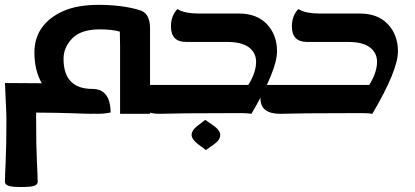

<svg xmlns="http://www.w3.org/2000/svg" viewBox="-20 -460 1677 776"><path d="M126 -4.9V20.5Q126 131.8 129.2 193.4Q132.3 254.9 132.3 275.4Q132.3 285.2 119.4 290.5Q106.4 295.9 65.9 295.9Q26.4 295.9 13.2 290.5Q0 285.2 0 275.4Q0 254.9 2.9 193.4Q5.9 131.8 5.9 20.5L5.4 -4.9L0 -124.5L148.9 -123.5Q119.1 -175.3 119.1 -247.6Q119.1 -306.2 149.4 -348.4Q179.7 -390.6 236.3 -415.5Q293 -440.4 378.9 -440.4Q468.8 -440.4 538.6 -420.9L538.1 -420.4Q586.4 -412.1 586.4 -345.2V0H465.3V-271.5L464.4 -330.6Q464.4 -331.5 463.9 -332.5Q432.1 -341.3 382.3 -341.3Q307.6 -341.3 272.2 -304.9Q236.8 -268.6 236.8 -222.7Q236.8 -100.6 353.5 -100.6Q425.8 -100.6 427.2 -5.4Q402.3 0 374.5 0Q365.2 0 355.5 -0.5Q353.5 0 351.1 0Q330.6 0 268.6 -2.4Q214.8 -4.4 126 -4.9Z M812 146.5 780.3 122.6Q754.4 102.5 754.4 85Q754.4 66.4 780.8 46.4L809.6 24.4L843.3 47.9Q870.1 66.9 870.1 85Q870.1 106 844.2 124ZM731.9 -2 623.5 0Q543.9 0 543.9 -62.5V-116.7H983.4Q1015.1 -167 1015.1 -210Q1015.1 -246.6 986.1 -268.6Q957 -290.5 897.9 -290.5H732.4Q670.9 -290.5 670.9 -353Q670.9 -396 696.8 -423.3Q712.9 -413.6 734.9 -409.4Q756.8 -405.3 781.7 -405.3H945.8Q1018.1 -405.3 1058.8 -362.3Q1099.6 -319.3 1099.6 -252.4Q1099.6 -175.8 996.1 0Q983.4 -2.4 957.5 -2.9Z M1220.7 -2 1112.3 0Q1032.7 0 1032.7 -62.5V-116.7H1472.2Q1503.9 -167 1503.9 -210Q1503.9 -246.6 1474.9 -268.6Q1445.8 -290.5 1386.7 -290.5H1221.2Q1159.7 -290.5 1159.7 -353Q1159.7 -396 1185.5 -423.3Q1201.7 -413.6 1223.6 -409.4Q1245.6 -405.3 1270.5 -405.3H1434.6Q1506.8 -405.3 1547.6 -362.3Q1588.4 -319.3 1588.4 -252.4Q1588.4 -175.8 1484.9 0Q1472.2 -2.4 1446.3 -2.9Z"/></svg>

Font: ALMAS
Style: Bold
Weight: 700
Designer: ALMAS Font/ by Husham Jawad Kadhim, derived from the Bainsely font by/ Paul James MIller
Foundry: High-Logic / Made with FontCreator
Version: Version 1.411;September 19, 2021;FontCreator 14.0.0.2814 32-